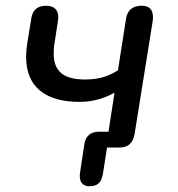

<svg xmlns="http://www.w3.org/2000/svg" viewBox="-20 -514 621 669"><path d="M258 100Q258 91 259 87L274 -12Q281 -55 325 -55H358L379 -191Q322 -159 257 -159Q166 -159 118.5 -199Q71 -239 71 -316Q71 -340 75 -363L89 -450Q96 -494 141 -494Q164 -494 175 -480.5Q186 -467 182 -442L171 -370Q167 -350 167 -328Q167 -281 193.5 -259Q220 -237 276 -237Q310 -237 337 -244.5Q364 -252 391 -269L419 -448Q426 -494 474 -494Q513 -494 513 -454Q513 -445 512 -440L449 -47Q441 0 397 0H353L338 95Q334 116 323 125.5Q312 135 292 135Q276 135 267 126Q258 117 258 100Z"/></svg>

Font: SN Pro
Style: Italic
Weight: 400
Italic angle: -9°
Designer: Tobias Whetton
Foundry: Supernotes
Version: Version 1.003